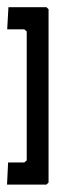

<svg xmlns="http://www.w3.org/2000/svg" viewBox="-42 -514 181 533"><path d="M-18.6 -494.1H86.9L92.8 -488.3V-7.3L86.9 -1.5H-22.5L-19.5 -63H25.4L32.2 -68.8V-426.8L25.4 -432.6H-22Z"/></svg>

Font: Dehalvi Khush Khat
Style: Regular
Weight: 400
Version: Version 002.500